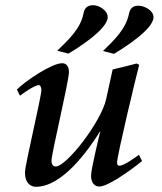

<svg xmlns="http://www.w3.org/2000/svg" viewBox="-20 -705 623 738"><path d="M45 -361 57 -337C68 -347 115 -378 129 -378C135 -378 139 -369 139 -359C139 -332 76 -72 76 -42C76 1 100 13 118 13C218 13 316 -122 366 -202C366 -202 330 -57 330 -30C330 -4 342 12 362 12C393 12 473 -43 526 -86L514 -110C498 -98 456 -68 439 -68C433 -68 430 -72 430 -80C430 -107 502 -406 515 -456L505 -461C493 -457 413 -438 413 -438L388 -324C369 -237 236 -65 194 -65C184 -65 178 -73 178 -88C178 -115 245 -393 245 -428C245 -451 234 -462 219 -462C178 -462 77 -393 45 -361ZM200 -510 243 -499C279 -520 394 -593 394 -639C394 -665 361 -685 338 -685C317 -685 305 -675 301 -654C290 -594 242 -551 200 -510ZM376 -509 418 -498C455 -520 570 -592 570 -639C570 -665 535 -683 512 -683C491 -683 480 -673 476 -653C464 -593 418 -550 376 -509Z"/></svg>

Font: KpRoman
Style: SemiboldItalic
Weight: 600
Italic angle: -11°
Version: Version 0.66